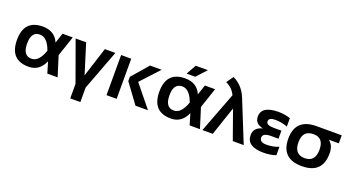

<svg xmlns="http://www.w3.org/2000/svg" viewBox="-58 -1424 4202 2305"><g transform="rotate(20 2042.5 -271.0)"><path d="M29.3 -256.3Q29.3 -512.7 268.6 -512.7Q420.4 -512.7 475.6 -383.8L518.6 -512.7H648.9L562 -254.9L642.1 0H510.3L468.3 -141.6Q406.7 0 268.6 0Q30.3 0 29.3 -256.3ZM268.6 -102.5Q363.8 -102.5 417.5 -258.3Q363.8 -410.2 268.6 -410.2Q158.7 -410.2 158.7 -258.3Q158.7 -102.5 268.6 -102.5Z M685.5 -512.7H819.8L938 -133.3L1059.1 -512.7H1193.4L1000 0V185.5H870.6V0Z M1784.7 -512.7 1569.3 -279.8 1796.4 0H1636.7L1454.6 -248V-302.7L1636.2 -512.7ZM1396 -512.7V0H1266.6V-512.7Z M1847.7 -256.3Q1847.7 -512.7 2086.9 -512.7Q2238.8 -512.7 2293.9 -383.8L2336.9 -512.7H2467.3L2380.4 -254.9L2460.4 0H2328.6L2286.6 -141.6Q2225.1 0 2086.9 0Q1848.6 0 1847.7 -256.3ZM2086.9 -102.5Q2182.1 -102.5 2235.8 -258.3Q2182.1 -410.2 2086.9 -410.2Q1977.1 -410.2 1977.1 -258.3Q1977.1 -102.5 2086.9 -102.5ZM2152.3 -698.2H2308.1L2191.4 -571.8H2082Z M2688 -515.6Q2648.9 -600.6 2563 -638.2L2625.5 -726.6Q2750 -667.5 2806.6 -527.8L3019.5 0H2879.9L2748.5 -369.1L2624 0H2491.7Z M3429.7 -385.7Q3356.4 -415 3273.4 -415Q3190.4 -415 3190.4 -365.2Q3190.4 -317.4 3290.5 -317.4H3385.7V-214.8H3289.1Q3185.5 -214.8 3185.5 -156.2Q3185.5 -97.7 3273.4 -97.7Q3356.4 -97.7 3429.7 -127V-19.5Q3356.4 4.9 3273.4 4.9Q3056.2 4.9 3056.2 -141.6Q3056.2 -239.3 3167.5 -266.1Q3061 -290 3061 -379.9Q3061 -517.6 3278.3 -517.6Q3356.4 -517.6 3429.7 -493.2Z M3759.3 -102.5Q3893.6 -102.5 3893.6 -258.3Q3893.6 -410.2 3764.2 -410.2Q3625 -410.2 3625 -258.3Q3625 -102.5 3759.3 -102.5ZM3495.6 -256.3Q3495.6 -512.7 3764.2 -512.7H4085V-410.2H3957.5Q4022.9 -361.8 4022.9 -256.3Q4022.9 -0.5 3759.3 -0.5Q3496.6 -0.5 3495.6 -256.3Z"/></g></svg>

Font: Voltera
Style: Bold
Weight: 700
Designer: Bernd Montag
Version: Version 1.301